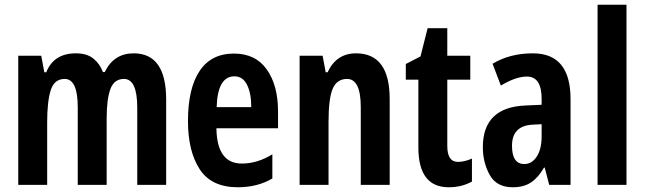

<svg xmlns="http://www.w3.org/2000/svg" viewBox="-20 -780 2721 810"><path d="M422 -476H414Q402 -510 374.5 -532.5Q347 -555 300 -555Q207 -555 175 -475H167L154 -545H57V0H179V-264Q179 -352 194 -399.5Q209 -447 253 -447Q308 -447 308 -327V0H430V-280Q430 -363 446 -405Q462 -447 503 -447Q559 -447 559 -326V0H681V-360Q681 -555 544 -555Q460 -555 422 -476Z M773 -269Q773 -142 822.5 -66Q872 10 983 10Q1066 10 1129 -27V-129Q1066 -90 1000 -90Q895 -90 893 -239H1153V-309Q1153 -420 1105.5 -487Q1058 -554 967 -554Q871 -554 822 -480.5Q773 -407 773 -269ZM1040 -328H894Q898 -458 969 -458Q1004 -458 1022 -422.5Q1040 -387 1040 -328Z M1362 -475H1354L1341 -545H1244V0H1366V-266Q1366 -364 1383.5 -405.5Q1401 -447 1444 -447Q1502 -447 1502 -328V0H1624V-362Q1624 -555 1482 -555Q1399 -555 1362 -475Z M1867 -164V-444H1964V-545H1867V-661H1784L1754 -542L1692 -510V-444H1745V-158Q1745 10 1873 10Q1928 10 1971 -14V-111Q1939 -97 1912 -97Q1867 -97 1867 -164Z M2265 -205Q2265 -151 2244.5 -119.5Q2224 -88 2192 -88Q2140 -88 2140 -165Q2140 -249 2226 -254L2265 -256ZM2058 -511 2093 -419Q2156 -457 2203 -457Q2265 -457 2265 -363V-338L2198 -335Q2017 -328 2017 -159Q2017 -94 2046 -42Q2075 10 2143 10Q2190 10 2220.5 -10.5Q2251 -31 2275 -73H2278L2297 0H2387V-362Q2387 -555 2228 -555Q2131 -555 2058 -511Z M2623 -760H2501V0H2623Z"/></svg>

Font: Noto Sans UI Condensed
Style: Bold
Weight: 700
Width: 3
Designer: Monotype Design Team
Foundry: Monotype Imaging Inc.
Version: 1.001